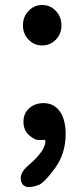

<svg xmlns="http://www.w3.org/2000/svg" viewBox="-20 -562 338 769"><path d="M134 179Q78 200 66 168Q53 135 94 100Q162 42 162 3Q162 -2 157 -2Q151 -1 135 -1Q119 -1 96.5 -20.5Q74 -40 74 -74Q74 -108 97 -128.5Q120 -149 154 -149Q196 -149 219.5 -116Q243 -83 243 -25Q243 53 200 112Q157 171 134 179ZM149 -380Q117 -380 94.5 -403Q72 -426 72 -460.5Q72 -495 94.5 -518.5Q117 -542 149 -542Q181 -542 203.5 -518.5Q226 -495 226 -460.5Q226 -426 203.5 -403Q181 -380 149 -380Z"/></svg>

Font: Resource Han Rounded KR Medium
Style: Regular
Weight: 500
Designer: Cyano Hao (round all glyphs); Ryoko NISHIZUKA 西塚涼子 (kana, bopomofo & ideographs); Paul D. Hunt (Latin, Greek & Cyrillic)
Foundry: Cyano Hao
Version: 0.990